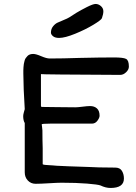

<svg xmlns="http://www.w3.org/2000/svg" viewBox="-20 -933 683 966"><path d="M277.3 -742.2Q256.8 -742.2 246.6 -751Q236.3 -759.8 236.3 -768.6Q236.3 -787.1 246.6 -800Q256.8 -813 269 -818.8Q281.2 -824.7 300.3 -832.3Q319.3 -839.8 328.6 -845.7Q344.2 -856.4 365.2 -869.1Q386.2 -881.8 417.2 -897.5Q448.2 -913.1 460.9 -913.1Q475.6 -913.1 487.8 -902.3Q500 -891.6 500 -876Q500 -862.3 492.7 -841.3Q488.8 -832 449.2 -808.1Q409.7 -784.2 358.2 -763.2Q306.6 -742.2 277.3 -742.2ZM104.5 -65.9V-314Q96.7 -326.7 96.7 -349.1Q96.7 -356 100.3 -368.9Q104 -381.8 104.5 -383.8Q97.7 -494.1 97.7 -550.3Q97.7 -552.7 97.4 -563Q97.2 -573.2 97.4 -578.4Q97.7 -583.5 98.1 -594.2Q98.6 -605 99.9 -611.1Q101.1 -617.2 103.3 -626.2Q105.5 -635.3 109.4 -640.6Q113.3 -646 118.4 -651.4Q123.5 -656.7 130.9 -659.2Q138.2 -661.6 147 -661.6Q161.1 -661.6 187.7 -650.1Q214.4 -638.7 230 -638.7Q294.9 -638.7 380.4 -641.6Q483.9 -644 553.7 -644Q600.1 -644 614.3 -636.7Q628.4 -629.4 628.4 -597.7Q628.4 -583 614.5 -569.6Q600.6 -556.2 585 -556.2Q186 -558.1 186 -560.1V-401.4Q186 -395 190.4 -395Q211.4 -395 265.6 -394Q319.8 -393.1 359.4 -393.1Q371.1 -393.1 395.3 -396.2Q419.4 -399.4 433.1 -399.4Q454.6 -399.4 467.8 -387.5Q481 -375.5 481 -350.6Q481 -340.3 470.2 -325.7Q459.5 -311 442.4 -311H231.9Q189.9 -311 189.9 -307.1Q189.9 -302.7 191.7 -293.5Q193.4 -284.2 193.4 -276.9Q193.4 -225.6 194.8 -187.5V-109.4Q193.4 -106.9 196.8 -105.5Q200.2 -104 208.3 -103.3Q216.3 -102.5 225.1 -102.1Q233.9 -101.6 245.6 -100.8Q257.3 -100.1 265.1 -99.1Q303.7 -96.7 429.7 -92.8L478.5 -90.8L559.1 -89.8H559.6Q583.5 -89.8 593.5 -73.2Q603.5 -56.6 603.5 -34.7Q603.5 12.7 536.1 12.7Q511.7 12.7 485.4 0Q472.2 -4.9 418 -9.3Q363.8 -13.7 289.6 -13.7Q270 -13.7 226.8 -11Q183.6 -8.3 159.2 -8.3Q135.7 -8.3 120.1 -24.7Q104.5 -41 104.5 -65.9Z"/></svg>

Font: Short Stack
Style: Regular
Weight: 400
Designer: James Grieshaber
Foundry: James Grieshaber
Version: Version 1.002